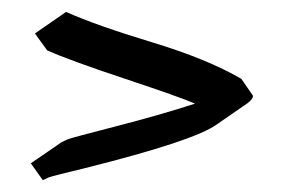

<svg xmlns="http://www.w3.org/2000/svg" viewBox="-20 -354 476 322"><path d="M38.6 -297.9 90.8 -334Q141.1 -311.5 234.6 -283.2Q328.1 -254.9 384.8 -221.7L404.3 -193.4Q404.3 -188 395.5 -181.2L343.8 -145.5Q307.1 -118.2 121.6 -71.8Q70.8 -59.6 62 -56.6L51.8 -51.8L31.7 -80.1L83.5 -115.7L94.2 -120.6Q102.1 -123.5 175 -142.3Q248 -161.1 307.1 -180.2Q282.7 -190.9 190.2 -221.7Q97.7 -252.4 59.1 -269.5Z"/></svg>

Font: Panteley
Style: Regular
Weight: 500
Designer: Kalashnikov Yuriy
Foundry: Øêîëà ïàâà èìåíè ñâÿòîãî àâíîàïîñòîëüíîãî Âëàäèìèà
Version: Version 1.80 April 12, 2018